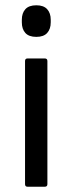

<svg xmlns="http://www.w3.org/2000/svg" viewBox="-20 -710 275 730"><path d="M118.2 -569.8Q89.8 -569.8 76.4 -584.7Q63 -599.6 63 -625V-634.8Q63 -660.2 76.4 -675Q89.8 -689.9 118.2 -689.9Q146 -689.9 159.4 -675Q172.9 -660.2 172.9 -634.8V-625Q172.9 -599.6 159.4 -584.7Q146 -569.8 118.2 -569.8ZM85 0Q75.2 0 75.2 -9.8V-478Q75.2 -487.8 85 -487.8H149.9Q160.2 -487.8 160.2 -478V-9.8Q160.2 0 149.9 0Z"/></svg>

Font: Sofia Sans
Style: Regular
Weight: 400
Designer: Botio Nikoltchev, Ani Petrova
Foundry: lettersoup
Version: Version 4.100